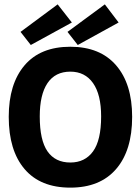

<svg xmlns="http://www.w3.org/2000/svg" viewBox="-20 -847 640 879"><path d="M302 12Q165 12 92.5 -73Q20 -158 20 -312Q20 -463 92.5 -548Q165 -633 302 -633Q438 -633 511.5 -548Q585 -463 585 -312Q585 -158 511.5 -73Q438 12 302 12ZM302 -103Q369 -103 406 -154Q443 -205 443 -314Q443 -414 406 -466.5Q369 -519 302 -519Q233 -519 197.5 -466.5Q162 -414 162 -314Q162 -205 197.5 -154Q233 -103 302 -103ZM336 -641 289 -701 460 -827 523 -744ZM121 -641 74 -701 244 -827 309 -744Z"/></svg>

Font: Inconsolata Expanded Black
Style: Regular
Weight: 900
Width: 7
Monospace: yes
Designer: Raph Levien, Cyreal, Brenton Simpson
Foundry: Raph Levien, Cyreal, Google
Version: Version 3.001; ttfautohint (v1.8.2.53-6de2)